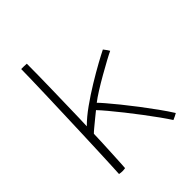

<svg xmlns="http://www.w3.org/2000/svg" viewBox="-206 -848 990 990"><g transform="rotate(-45 289.0 -353.0)"><path d="M483.5 17Q469.5 -5.5 445 -39.8Q420.5 -74 391.2 -112.8Q362 -151.5 332.2 -189Q302.5 -226.5 277.5 -256.2Q252.5 -286 237.5 -301.5Q225.5 -292 205 -275.2Q184.5 -258.5 166.5 -243.5Q148.5 -228.5 143.5 -223Q143 -201.5 141.5 -165.8Q140 -130 138 -92.2Q136 -54.5 134.5 -24.5Q133 5.5 132 16Q128.5 16.5 123.5 17.2Q118.5 18 112 18Q102 18 88.5 15.5Q89.5 3.5 91.2 -36.8Q93 -77 95.5 -136Q98 -195 100.5 -264.5Q103 -334 105.5 -405.2Q108 -476.5 110 -540.5Q112 -604.5 113.2 -652.8Q114.5 -701 114.5 -724H135.5Q147.5 -724 154.5 -723Q154.5 -687 153.8 -636.8Q153 -586.5 151.8 -531Q150.5 -475.5 149.2 -423.8Q148 -372 147 -332.8Q146 -293.5 145 -276Q177.5 -309 225.5 -343.2Q273.5 -377.5 324.5 -408.5Q375.5 -439.5 418.2 -463Q461 -486.5 483.5 -497.5Q501 -475 505.5 -466Q491 -459.5 459.5 -442.5Q428 -425.5 390.8 -404.2Q353.5 -383 319.8 -361.8Q286 -340.5 267 -325.5Q275.5 -317.5 297 -292.5Q318.5 -267.5 347.5 -231.8Q376.5 -196 407.8 -155Q439 -114 468 -73.8Q497 -33.5 518 0Q515.5 2 502.8 8.2Q490 14.5 483.5 17Z"/></g></svg>

Font: Grandstander Thin
Style: Regular
Weight: 100
Designer: Tyler Finck
Foundry: Etcetera Type Co
Version: Version 1.200; ttfautohint (v1.8.3)